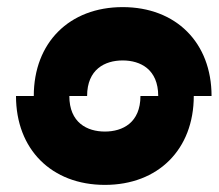

<svg xmlns="http://www.w3.org/2000/svg" viewBox="-20 -520 615 540"><path d="M75 -250H25C25 -100 125 0 275 0C425 0 525 -100 525 -250H575C575 -400 475 -500 325 -500C175 -500 75 -400 75 -250ZM175 -250H225C225 -325 275 -350 325 -350C375 -350 425 -325 425 -250H375C375 -175 325 -150 275 -150C225 -150 175 -175 175 -250Z"/></svg>

Font: LS-VG5000 Bold Shifted
Style: Regular
Weight: 400
Designer: Justin Bihan, 2021
Foundry: Justin Bihan, 2021
Version: Version 1.000;Glyphs 3.1.2 (3151)